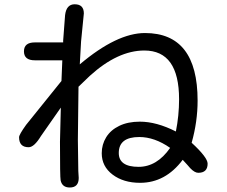

<svg xmlns="http://www.w3.org/2000/svg" viewBox="-20 -793 1040 880"><path d="M338.9 -9.8 340.8 22.5Q340.8 66.4 299.8 66.4Q264.6 66.4 257.8 33.2Q254.9 18.6 254.9 -143.6L258.8 -299.8L168 -169.9Q136.7 -118.2 111.3 -118.2Q67.4 -118.2 67.4 -164.1Q67.4 -175.8 99.6 -220.7L261.7 -421.9L265.6 -516.6H139.6Q89.8 -516.6 89.8 -557.6Q89.8 -598.6 139.6 -598.6H269.5V-607.4L278.3 -723.6Q284.2 -773.4 322.3 -773.4Q364.3 -773.4 364.3 -731.4L351.6 -603.5L345.7 -498Q515.6 -641.6 644.5 -641.6Q885.7 -641.6 885.7 -332Q885.7 -235.4 858.4 -138.7Q931.6 -71.3 931.6 -43Q931.6 -1 888.7 -1Q872.1 -1 851.6 -22.5L838.9 -37.1L817.4 -60.5Q738.3 44.9 622.1 44.9Q545.9 44.9 496.1 7.3Q446.3 -30.3 446.3 -90.8Q446.3 -130.9 466.8 -164.1Q487.3 -197.3 526.9 -216.3Q566.4 -235.4 621.1 -235.4Q697.3 -235.4 786.1 -190.4Q800.8 -263.7 800.8 -337.9Q800.8 -561.5 641.6 -561.5Q519.5 -561.5 391.6 -445.3L339.8 -395.5L336.9 -152.3ZM618.2 -165Q524.4 -165 524.4 -91.8Q524.4 -28.3 615.2 -28.3Q699.2 -28.3 759.8 -115.2Q688.5 -165 618.2 -165Z"/></svg>

Font: jf-openhuninn-1.1
Style: Regular
Weight: 400
Designer: [Kosugi Maru]
      Designed by Motoya company      

      [Varela Round]
      Joe Prince(Latin component); Avraham Co
Foundry: justfont CO.,LTD.
Version: 1.1